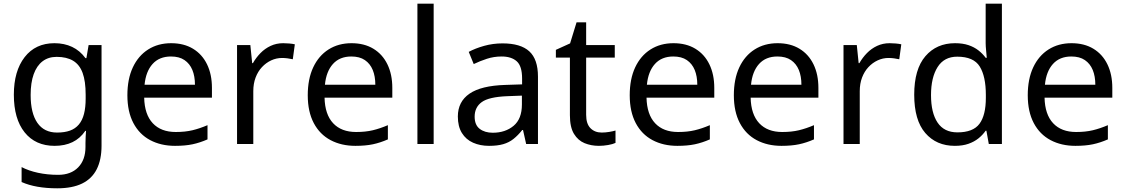

<svg xmlns="http://www.w3.org/2000/svg" viewBox="-20 -780 6096 1040"><path d="M275 -546Q328 -546 370.5 -526Q413 -506 443 -465H448L460 -536H530V9Q530 85 504 136.5Q478 188 425 214Q372 240 290 240Q232 240 183.5 231.5Q135 223 97 206V125Q135 145 186 156Q237 167 295 167Q364 167 403.5 126.5Q443 86 443 16V-5Q443 -17 444 -39.5Q445 -62 446 -71H442Q414 -30 372.5 -10Q331 10 276 10Q172 10 113.5 -63Q55 -136 55 -267Q55 -395 113.5 -470.5Q172 -546 275 -546ZM287 -472Q242 -472 210.5 -448Q179 -424 162.5 -378Q146 -332 146 -266Q146 -167 182.5 -114.5Q219 -62 289 -62Q330 -62 359 -72.5Q388 -83 407 -105.5Q426 -128 435 -163Q444 -198 444 -246V-267Q444 -340 427.5 -385Q411 -430 376 -451Q341 -472 287 -472Z M907 -546Q976 -546 1025.5 -516Q1075 -486 1101.5 -431.5Q1128 -377 1128 -304V-251H761Q763 -160 807.5 -112.5Q852 -65 932 -65Q983 -65 1022.5 -74.5Q1062 -84 1104 -102V-25Q1063 -7 1023 1.5Q983 10 928 10Q852 10 793.5 -21Q735 -52 702.5 -113.5Q670 -175 670 -264Q670 -352 699.5 -415Q729 -478 782.5 -512Q836 -546 907 -546ZM906 -474Q843 -474 806.5 -433.5Q770 -393 763 -321H1036Q1036 -367 1022 -401Q1008 -435 979.5 -454.5Q951 -474 906 -474Z M1514 -546Q1529 -546 1546.5 -544.5Q1564 -543 1577 -540L1566 -459Q1553 -462 1537.5 -464Q1522 -466 1508 -466Q1477 -466 1449 -453Q1421 -440 1399 -416.5Q1377 -393 1364.5 -360Q1352 -327 1352 -286V0H1264V-536H1336L1346 -438H1350Q1367 -468 1391 -492.5Q1415 -517 1446 -531.5Q1477 -546 1514 -546Z M1884 -546Q1953 -546 2002.5 -516Q2052 -486 2078.5 -431.5Q2105 -377 2105 -304V-251H1738Q1740 -160 1784.5 -112.5Q1829 -65 1909 -65Q1960 -65 1999.5 -74.5Q2039 -84 2081 -102V-25Q2040 -7 2000 1.5Q1960 10 1905 10Q1829 10 1770.5 -21Q1712 -52 1679.5 -113.5Q1647 -175 1647 -264Q1647 -352 1676.5 -415Q1706 -478 1759.5 -512Q1813 -546 1884 -546ZM1883 -474Q1820 -474 1783.5 -433.5Q1747 -393 1740 -321H2013Q2013 -367 1999 -401Q1985 -435 1956.5 -454.5Q1928 -474 1883 -474Z M2329 0H2241V-760H2329Z M2702 -545Q2800 -545 2847 -502Q2894 -459 2894 -365V0H2830L2813 -76H2809Q2786 -47 2761.5 -27.5Q2737 -8 2705.5 1Q2674 10 2629 10Q2581 10 2542.5 -7Q2504 -24 2482 -59.5Q2460 -95 2460 -149Q2460 -229 2523 -272.5Q2586 -316 2717 -320L2808 -323V-355Q2808 -422 2779 -448Q2750 -474 2697 -474Q2655 -474 2617 -461.5Q2579 -449 2546 -433L2519 -499Q2554 -518 2602 -531.5Q2650 -545 2702 -545ZM2728 -259Q2628 -255 2589.5 -227Q2551 -199 2551 -148Q2551 -103 2578.5 -82Q2606 -61 2649 -61Q2717 -61 2762 -98.5Q2807 -136 2807 -214V-262Z M3239 -62Q3259 -62 3280 -65.5Q3301 -69 3314 -73V-6Q3300 1 3274 5.5Q3248 10 3224 10Q3182 10 3146.5 -4.5Q3111 -19 3089 -55Q3067 -91 3067 -156V-468H2991V-510L3068 -545L3103 -659H3155V-536H3310V-468H3155V-158Q3155 -109 3178.5 -85.5Q3202 -62 3239 -62Z M3628 -546Q3697 -546 3746.5 -516Q3796 -486 3822.5 -431.5Q3849 -377 3849 -304V-251H3482Q3484 -160 3528.5 -112.5Q3573 -65 3653 -65Q3704 -65 3743.5 -74.5Q3783 -84 3825 -102V-25Q3784 -7 3744 1.5Q3704 10 3649 10Q3573 10 3514.5 -21Q3456 -52 3423.5 -113.5Q3391 -175 3391 -264Q3391 -352 3420.5 -415Q3450 -478 3503.5 -512Q3557 -546 3628 -546ZM3627 -474Q3564 -474 3527.5 -433.5Q3491 -393 3484 -321H3757Q3757 -367 3743 -401Q3729 -435 3700.5 -454.5Q3672 -474 3627 -474Z M4192 -546Q4261 -546 4310.5 -516Q4360 -486 4386.5 -431.5Q4413 -377 4413 -304V-251H4046Q4048 -160 4092.5 -112.5Q4137 -65 4217 -65Q4268 -65 4307.5 -74.5Q4347 -84 4389 -102V-25Q4348 -7 4308 1.5Q4268 10 4213 10Q4137 10 4078.5 -21Q4020 -52 3987.5 -113.5Q3955 -175 3955 -264Q3955 -352 3984.5 -415Q4014 -478 4067.5 -512Q4121 -546 4192 -546ZM4191 -474Q4128 -474 4091.5 -433.5Q4055 -393 4048 -321H4321Q4321 -367 4307 -401Q4293 -435 4264.5 -454.5Q4236 -474 4191 -474Z M4799 -546Q4814 -546 4831.5 -544.5Q4849 -543 4862 -540L4851 -459Q4838 -462 4822.5 -464Q4807 -466 4793 -466Q4762 -466 4734 -453Q4706 -440 4684 -416.5Q4662 -393 4649.5 -360Q4637 -327 4637 -286V0H4549V-536H4621L4631 -438H4635Q4652 -468 4676 -492.5Q4700 -517 4731 -531.5Q4762 -546 4799 -546Z M5152 10Q5052 10 4992 -59.5Q4932 -129 4932 -267Q4932 -405 4992.5 -475.5Q5053 -546 5153 -546Q5195 -546 5226 -535.5Q5257 -525 5280 -507Q5303 -489 5319 -467H5325Q5324 -480 5321.5 -505.5Q5319 -531 5319 -546V-760H5407V0H5336L5323 -72H5319Q5303 -49 5280 -30.5Q5257 -12 5225.5 -1Q5194 10 5152 10ZM5166 -63Q5251 -63 5285.5 -109.5Q5320 -156 5320 -250V-266Q5320 -366 5287 -419.5Q5254 -473 5165 -473Q5094 -473 5058.5 -416.5Q5023 -360 5023 -265Q5023 -169 5058.5 -116Q5094 -63 5166 -63Z M5784 -546Q5853 -546 5902.5 -516Q5952 -486 5978.5 -431.5Q6005 -377 6005 -304V-251H5638Q5640 -160 5684.5 -112.5Q5729 -65 5809 -65Q5860 -65 5899.5 -74.5Q5939 -84 5981 -102V-25Q5940 -7 5900 1.5Q5860 10 5805 10Q5729 10 5670.5 -21Q5612 -52 5579.5 -113.5Q5547 -175 5547 -264Q5547 -352 5576.5 -415Q5606 -478 5659.5 -512Q5713 -546 5784 -546ZM5783 -474Q5720 -474 5683.5 -433.5Q5647 -393 5640 -321H5913Q5913 -367 5899 -401Q5885 -435 5856.5 -454.5Q5828 -474 5783 -474Z"/></svg>

Font: Noto Sans Malayalam
Style: Regular
Weight: 400
Designer: Jelle Bosma - Monotype Design Team
Foundry: Monotype Imaging Inc.
Version: Version 2.103